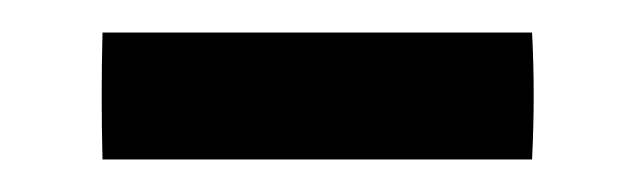

<svg xmlns="http://www.w3.org/2000/svg" viewBox="-20 -311 393 118"><path d="M307 -213H43Q42 -252 43 -291H307Q309 -253 307 -213Z"/></svg>

Font: Tiro Devanagari Sanskrit
Style: Regular
Weight: 400
Designer: Devanagari: John Hudson & Fiona Ross. Latin: John Hudson.
Foundry: Tiro Typeworks Ltd.
Version: Version 1.52